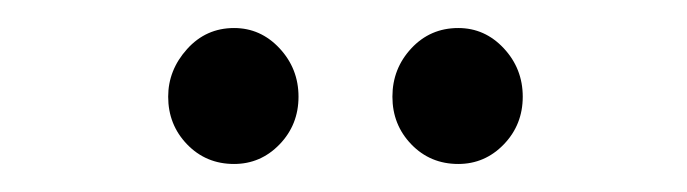

<svg xmlns="http://www.w3.org/2000/svg" viewBox="-20 -683 490 137"><path d="M147 -566Q127 -566 113.5 -580Q100 -594 100 -614Q100 -633 113.5 -648Q127 -663 147 -663Q166 -663 179.5 -648.5Q193 -634 193 -614Q193 -594 179.5 -580Q166 -566 147 -566ZM307 -566Q287 -566 273.5 -580Q260 -594 260 -614Q260 -634 273.5 -648.5Q287 -663 307 -663Q326 -663 339.5 -648.5Q353 -634 353 -614Q353 -594 339.5 -580Q326 -566 307 -566Z"/></svg>

Font: Inconsolata SemiCondensed
Style: Regular
Weight: 400
Width: 4
Monospace: yes
Designer: Raph Levien, Cyreal, Brenton Simpson
Foundry: Raph Levien, Cyreal, Google
Version: Version 3.001; ttfautohint (v1.8.2.53-6de2)